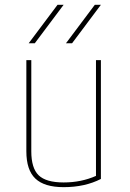

<svg xmlns="http://www.w3.org/2000/svg" viewBox="-20 -770 540 800"><path d="M379.9 -37.1V-519.5H400.4V-24.4Q334 9.8 245.1 9.8Q165 9.8 127.4 -25.9Q89.8 -61.5 89.8 -139.6V-519.5H110.4V-139.6Q110.4 -69.3 141.1 -39.6Q171.9 -9.8 245.1 -9.8Q318.4 -9.8 379.9 -37.1ZM254.9 -589.8 375 -750H400.4L280.3 -589.8ZM99.6 -589.8 219.7 -750H245.1L125 -589.8Z"/></svg>

Font: Mgen+ 1mn thin
Style: Regular
Weight: 100
Designer: [Source Han Sans]
Ryoko NISHIZUKA  (kana & ideographs); Paul D. Hunt (Latin, Greek & Cyrillic); Wenlong ZHANG  (bopomofo
Version: Version 1.059.20150602